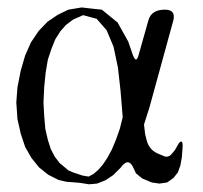

<svg xmlns="http://www.w3.org/2000/svg" viewBox="-20 -512 540 511"><path d="M456.1 -130.9Q467.8 -144.5 465.8 -117.2L463.9 -92.8L460 -71.3L453.1 -52.7L441.4 -38.1L424.8 -26.4L404.3 -23.4L383.8 -26.4L358.4 -37.1L341.8 -50.8L334 -67.4Q321.3 -93.8 300.8 -65.4L281.2 -45.9L260.7 -32.2L238.3 -23.4L216.8 -21.5L192.4 -25.4L156.2 -28.3L135.7 -33.2L108.4 -46.9L84 -66.4L63.5 -91.8L46.9 -121.1L35.2 -156.2L26.4 -195.3L23.4 -239.3L26.4 -279.3L35.2 -324.2L46.9 -364.3L62.5 -399.4L83 -429.7L106.4 -454.1L133.8 -472.7L162.1 -486.3L197.3 -492.2L231.4 -488.3L251 -486.3L293 -452.1L321.3 -401.4L333 -367.2Q342.8 -339.8 349.6 -368.2L375 -458Q382.8 -486.3 418.9 -486.3Q448.2 -486.3 441.4 -458L377.9 -226.6L363.3 -180.7L366.2 -155.3L370.1 -139.6Q377 -111.3 404.3 -101.6L418 -95.7Q427.7 -92.8 435.5 -100.6L445.3 -112.3ZM201.2 -471.7 174.8 -460 164.1 -452.1 155.3 -445.3 140.6 -428.7 127 -407.2 117.2 -382.8 107.4 -353.5 101.6 -319.3 97.7 -281.2 95.7 -239.3 97.7 -203.1 100.6 -168.9 107.4 -139.6 115.2 -115.2 126 -94.7 138.7 -78.1 162.1 -58.6 172.9 -53.7 199.2 -44.9 215.8 -42 228.5 -48.8 241.2 -59.6 253.9 -74.2 265.6 -91.8 277.3 -113.3 288.1 -138.7 298.8 -168.9 306.6 -200.2 300.8 -270.5 293.9 -332 282.2 -387.7 263.7 -431.6 237.3 -461.9Z"/></svg>

Font: B2 Hana
Style: Regular
Weight: 500
Version: 2020-08-05; (max)